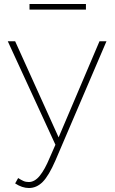

<svg xmlns="http://www.w3.org/2000/svg" viewBox="-20 -727 578 963"><path d="M125 216Q91 216 56 193L71 166Q85 175 97 180.5Q109 186 124 186Q154 186 179.5 154.5Q205 123 229 65L258 -1L19 -520H56L274 -38L479 -520H514L258 78Q225 154 194.5 185Q164 216 125 216ZM128 -679V-707H411V-679Z"/></svg>

Font: Raleway ExtraLight
Style: Regular
Weight: 200
Designer: Matt McInerney, Pablo Impallari, Rodrigo Fuenzalida
Foundry: Matt McInerney, Pablo Impallari, Rodrigo Fuenzalida
Version: Version 4.026